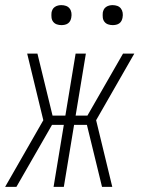

<svg xmlns="http://www.w3.org/2000/svg" viewBox="-35 -729 555 749"><path d="M29 0H-15L134 -260L71 -520H111L170 -278H220L260 -520H300L260 -278H306L445 -520H489L340 -260L403 0H363L304 -242H254L214 0H174L214 -242H168ZM405 -631Q395 -631 386.5 -634Q378 -637 372.5 -644Q367 -651 366 -660.5Q365 -670 366 -680Q367 -686 370 -692Q373 -698 379 -702Q385 -706 391.5 -707.5Q398 -709 404 -709Q414 -709 422.5 -706Q431 -703 436.5 -696Q442 -689 443.5 -679.5Q445 -670 443 -660Q442 -654 439 -648Q436 -642 430.5 -638Q425 -634 418 -632.5Q411 -631 405 -631ZM205 -631Q195 -631 186.5 -634Q178 -637 172.5 -644Q167 -651 166 -660.5Q165 -670 166 -680Q167 -686 170 -692Q173 -698 179 -702Q185 -706 191.5 -707.5Q198 -709 204 -709Q214 -709 222.5 -706Q231 -703 236.5 -696Q242 -689 243.5 -679.5Q245 -670 243 -660Q242 -654 239 -648Q236 -642 230.5 -638Q225 -634 218 -632.5Q211 -631 205 -631Z"/></svg>

Font: Iosevka Extralight
Style: Italic
Weight: 200
Italic angle: -9°
Monospace: yes
Designer: Belleve Invis
Foundry: Belleve Invis
Version: Version 32.5.0; ttfautohint (v1.8.4)